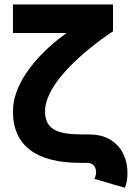

<svg xmlns="http://www.w3.org/2000/svg" viewBox="-20 -743 615 876"><path d="M185.5 -234.4C185.5 -401.9 495.6 -600.1 495.6 -600.1V-722.7H39.1V-592.3H284.2C284.2 -592.3 39.1 -429.7 39.1 -234.4C39.1 -78.1 146 0 345.7 0H377.9C403.8 0 418.5 17.6 418.5 44.4C418.5 53.2 414.1 66.9 410.6 73.2L549.8 113.8C558.1 93.3 561.5 75.2 561.5 44.4C561.5 -40.5 509.8 -129.4 389.6 -129.4L345.7 -129.9C240.2 -130.4 185.5 -154.8 185.5 -234.4Z"/></svg>

Font: Giphurs ExtraBold
Style: Regular
Weight: 800
Version: Version 1.000